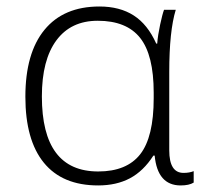

<svg xmlns="http://www.w3.org/2000/svg" viewBox="-20 -561 630 591"><path d="M282.2 -33.2Q370.1 -33.2 411.6 -86.2Q453.1 -139.2 453.1 -258.8V-275.9Q453.1 -391.6 411.4 -444.3Q369.6 -497.1 280.8 -497.1Q198.2 -497.1 153.6 -436.8Q108.9 -376.5 108.9 -264.2Q108.9 -33.2 282.2 -33.2ZM282.2 9.8Q171.9 9.8 115 -60.1Q58.1 -129.9 58.1 -263.2Q58.1 -397.5 116.9 -469.2Q175.8 -541 286.1 -541Q348.6 -541 391.6 -513.4Q434.6 -485.8 460.9 -426.8H463.9Q465.8 -452.1 472.9 -485.1Q480 -518.1 484.9 -530.8H521Q501 -465.3 501 -339.8V-98.1Q501 -28.8 544.9 -28.8Q563 -28.8 576.2 -34.2V1Q562 9.8 536.1 9.8Q464.8 9.8 456.1 -82H452.1Q421.4 -34.2 379.9 -12.2Q338.4 9.8 282.2 9.8Z"/></svg>

Font: Zoram GWebM Light
Style: Regular
Weight: 300
Foundry: Ascender Corporation
Version: Version 1.000